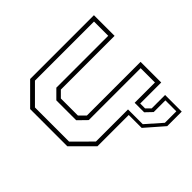

<svg xmlns="http://www.w3.org/2000/svg" viewBox="-117 -735 930 930"><g transform="rotate(45 347.5 -270.0)"><path d="M581 -510.5H695V-411L613.5 -317.5H525V-103L422 0H167L64 -103V-540H205.5V-172L236 -141.5H353L383.5 -172V-540H525V-396H558.5L581 -418.5ZM178 -22H412L503.5 -114V-334H604.5L675.5 -414.5V-493H600.5V-413L568.5 -379.5H503.5V-518.5H405.5V-163L363 -119.5H227L183.5 -163V-518.5H86V-114Z"/></g></svg>

Font: Tourney Expanded ExtraLight
Style: Regular
Weight: 200
Width: 7
Designer: Tyler Finck
Foundry: Etcetera Type Co
Version: Version 1.010; ttfautohint (v1.8.3)